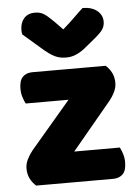

<svg xmlns="http://www.w3.org/2000/svg" viewBox="-53 -781 587 822"><g transform="rotate(-5 240.5 -370.0)"><path d="M69 0Q53 -14 43.5 -33Q34 -52 34 -76Q34 -96 43.5 -115.5Q53 -135 67 -152L239 -354H55Q49 -365 43.5 -382Q38 -399 38 -419Q38 -454 53.5 -469.5Q69 -485 95 -485H410Q426 -471 435.5 -452Q445 -433 445 -409Q445 -389 435.5 -369.5Q426 -350 412 -333L244 -131H440Q446 -120 451.5 -103Q457 -86 457 -66Q457 -31 441.5 -15.5Q426 0 400 0ZM243 -656Q276 -685 295 -704Q314 -723 333 -740Q372 -740 395 -721.5Q418 -703 418 -674Q418 -654 407 -639Q396 -624 370 -603L325 -566Q307 -552 287.5 -543.5Q268 -535 246 -535Q232 -535 221 -537Q210 -539 198 -544.5Q186 -550 172 -560Q158 -570 140 -586L66 -650Q65 -655 64.5 -659Q64 -663 64 -668Q64 -699 80.5 -718.5Q97 -738 128 -738Q151 -738 167 -727.5Q183 -717 209 -691Z"/></g></svg>

Font: Baloo Tamma
Style: Regular
Weight: 400
Designer: Divya Kowshik and Ek Type
Foundry: Ek Type
Version: Version 1.443;PS 1.000;hotconv 16.6.51;makeotf.lib2.5.65220;